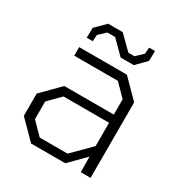

<svg xmlns="http://www.w3.org/2000/svg" viewBox="-163 -813 886 934"><g transform="rotate(30 280.0 -346.0)"><path d="M311 -580 238 -653H194L156 -617L154 -581H120L121 -637L176 -692H258L332 -619H366L404 -655L407 -691H440L439 -635L385 -580ZM143 0 45 -99V-224L143 -323H421V-409L356 -475H111V-523H379L477 -424V0H422L421 -87L335 0ZM165 -46H321L421 -146V-277H165L100 -211V-112Z"/></g></svg>

Font: Tomorrow Light
Style: Regular
Weight: 300
Designer: Tony de Marco, Monica Rizzolli
Foundry: Just in Type
Version: Version 2.002